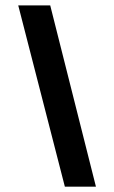

<svg xmlns="http://www.w3.org/2000/svg" viewBox="-20 -704 431 724"><path d="M341.8 0H224.6L48.8 -683.6H169.4Z"/></svg>

Font: California Gothic
Style: Regular
Weight: 400
Version: Version 2.2;